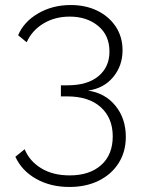

<svg xmlns="http://www.w3.org/2000/svg" viewBox="-20 -596 569 763"><path d="M330 -236Q398 -226 439 -175.5Q480 -125 480 -52Q480 7 451.5 52Q423 97 372.5 122Q322 147 256 147Q181 147 124 115Q67 83 41 27L78 -3Q97 44 143.5 72.5Q190 101 257 101Q336 101 382 60Q428 19 428 -54Q428 -127 380.5 -170Q333 -213 246 -213H222V-257H248Q328 -257 371.5 -293.5Q415 -330 415 -391Q415 -456 370 -493Q325 -530 257 -530Q198 -530 152.5 -502.5Q107 -475 86 -428L52 -456Q75 -510 132 -543Q189 -576 261 -576Q321 -576 367.5 -553Q414 -530 440.5 -489.5Q467 -449 467 -396Q467 -335 430 -290Q393 -245 330 -236Z"/></svg>

Font: Raleway Light
Style: Regular
Weight: 300
Designer: Matt McInerney, Pablo Impallari, Rodrigo Fuenzalida
Foundry: Matt McInerney, Pablo Impallari, Rodrigo Fuenzalida
Version: Version 4.026